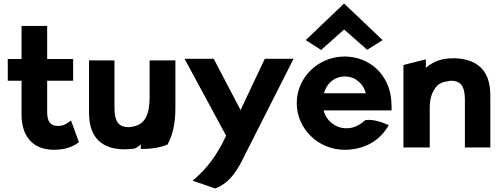

<svg xmlns="http://www.w3.org/2000/svg" viewBox="-20 -825 2834 1087"><path d="M427 -20 382 -143 371 -135C355 -123 339 -112 307 -112C266 -112 247 -136 247 -191V-368H394V-491H247V-678H102V-491H24V-368H102V-171C103 -67 154 23 286 23C366 23 404 -4 427 -20Z M484 -483V-203C484 -190 484 -176 485 -164C490 -56 548 10 656 19C684 22 714 20 742 16C756 10 767 2 777 -8V18H787C845 18 891 9 929 -7C959 -63 973 -130 973 -213V-483H827V-274C827 -177 801 -116 724 -107C719 -106 714 -105 709 -105C656 -105 633 -133 629 -191C628 -208 628 -225 628 -243V-483Z M1084 186 1071 198 1198 242C1285 209 1325 136 1364 57L1642 -492H1479L1342 -202L1190 -492H1025L1260 -57C1210 53 1150 129 1084 186Z M1711 -598 1798 -542 1928 -658 2059 -543 2146 -598 1928 -805ZM1812 -200H2197V-210C2197 -223 2196 -235 2196 -246V-247C2188 -401 2073 -505 1931 -505C1783 -505 1660 -388 1660 -241C1660 -95 1783 23 1931 23C2034 23 2123 -21 2175 -107L2181 -117L2170 -121C2147 -131 2093 -152 2048 -145C2011 -111 1974 -97 1935 -99C1874 -102 1825 -145 1812 -200ZM2051 -297H1814C1827 -349 1871 -392 1933 -392C1990 -392 2037 -353 2051 -297Z M2756 10V-270C2756 -283 2756 -296 2755 -309C2749 -423 2684 -489 2561 -495H2560C2547 -495 2533 -495 2519 -494C2464 -490 2423 -469 2391 -441V-489L2264 -457V10H2413V-216C2413 -263 2424 -298 2442 -323C2456 -347 2480 -361 2516 -365C2521 -366 2526 -368 2532 -368C2589 -368 2612 -336 2612 -260V10Z"/></svg>

Font: Bluebird
Style: SfBd
Weight: 700
Designer: Jasper
Foundry: Cannot Into Space Fonts
Version: Version 0.98